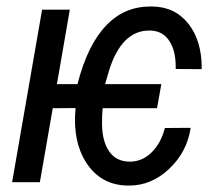

<svg xmlns="http://www.w3.org/2000/svg" viewBox="-20 -558 672 588"><path d="M154.3 -300.3H217.3Q248 -420.9 305.7 -480.5Q360.8 -538.1 440.4 -538.1Q443.8 -538.1 446.8 -538.1Q516.6 -537.1 557.6 -484.4Q597.7 -433.1 597.7 -350.1Q597.7 -348.1 597.7 -346.2L518.1 -346.7Q518.1 -350.1 518.1 -354Q518.1 -401.9 499.5 -431.2Q479.5 -462.9 441.9 -464.4Q439.5 -464.4 436.5 -464.4Q353 -464.4 314.5 -343.8L301.8 -300.3H474.1L460.9 -226.6H294.4Q292.5 -207 292.5 -184.6Q292.5 -180.2 292.5 -175.3Q293.5 -124.5 314.5 -94.2Q335.4 -64 375 -63Q376.5 -63 377.4 -63Q415.5 -63 443.8 -90.8Q473.1 -119.6 484.9 -166L564 -166.5Q552.7 -91.8 497.1 -40Q443.4 10.3 375.5 10.3Q373 10.3 370.1 10.3Q293.9 8.8 250 -51.3Q209.5 -106.9 209.5 -192.4Q209.5 -199.2 210 -206.1L211.4 -227.1L141.6 -226.6L102.1 0H17.1L108.9 -528.3H193.8Z"/></svg>

Font: MAUL Condensed Italic
Style: Condenced Regular Italic
Weight: 400
Italic angle: -12°
Designer: MAUL
Version: Version 1.0; 2020; ttfautohint (v1.8.3)